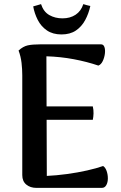

<svg xmlns="http://www.w3.org/2000/svg" viewBox="-20 -911 588 931"><path d="M156 0Q127 0 107.5 -16Q88 -32 88 -62V-546Q88 -575 84.5 -606Q81 -637 70 -666Q92 -686 114.5 -691Q137 -696 176 -696H470Q482 -696 486.5 -682.5Q491 -669 488.5 -650Q486 -631 478 -614.5Q470 -598 457 -593Q401 -612 337 -624Q273 -636 205 -638L207 -58Q252 -60 304 -67Q356 -74 402.5 -84.5Q449 -95 480 -106Q491 -99 497 -82Q503 -65 503 -46Q503 -27 495.5 -13.5Q488 0 474 0ZM184 -330V-395H430Q434 -378 433.5 -361Q433 -344 430 -330ZM418 -882Q410 -845 393 -813.5Q376 -782 348 -763Q320 -744 278 -744Q236 -744 207.5 -763.5Q179 -783 163 -814.5Q147 -846 141 -880Q151 -883 160.5 -885.5Q170 -888 179 -891Q191 -854 219 -838Q247 -822 283 -822Q320 -822 346.5 -839.5Q373 -857 384 -891Q393 -888 401 -886Q409 -884 418 -882Z"/></svg>

Font: Arima SemiBold
Style: Regular
Weight: 600
Designer: Joana Correia and Natanael Gama
Foundry: NDISCOVER
Version: Version 1.101;gftools[0.9.23]